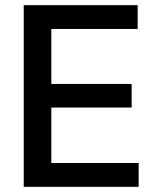

<svg xmlns="http://www.w3.org/2000/svg" viewBox="-20 -727 615 747"><path d="M72.3 -707H515.6V-614.3H179.7V-400.4H492.2V-308.6H179.7V-92.8H519.5V0H72.3Z"/></svg>

Font: Pretendard JP Medium
Style: Regular
Weight: 500
Designer: Base glyphs from Inter by Rasmus Andersson; Hangeul glyphs from Noto Sans CJK(Source Han Sans) by Jang Soo-young and Kan
Foundry: Kil Hyung-jin
Version: Version 1.309